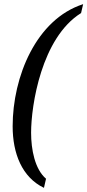

<svg xmlns="http://www.w3.org/2000/svg" viewBox="-20 -779 421 926"><path d="M192 127 202 83C148 37 130 -58 130 -139C130 -271 180 -597 371 -716L381 -759C154 -686 41 -408 41 -170C41 -39 86 76 192 127Z"/></svg>

Font: Noto Serif Tamil Condensed
Style: Italic
Weight: 400
Width: 3
Italic angle: -12°
Designer: Indian Type Foundry, Tom Grace, and the Monotype Design Team
Foundry: Monotype Imaging Inc.
Version: Version 2.003